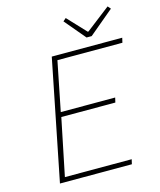

<svg xmlns="http://www.w3.org/2000/svg" viewBox="-123 -928 846 1016"><g transform="rotate(-15 300.0 -420.0)"><path d="M78 0 210 -660H596L590 -634H234L180 -364H478L472 -338H176L112 -26H478L472 0ZM414 -710 318 -824 334 -838 428 -738H432L564 -840L578 -824L442 -710Z"/></g></svg>

Font: Source Code Pro ExtraLight
Style: Italic
Weight: 200
Italic angle: -11°
Monospace: yes
Designer: Paul D. Hunt, Teo Tuominen
Foundry: Adobe Systems Incorporated
Version: Version 1.050;PS 1.000;hotconv 16.6.51;makeotf.lib2.5.65220